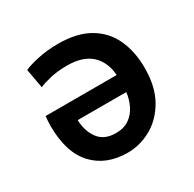

<svg xmlns="http://www.w3.org/2000/svg" viewBox="-126 -668 821 814"><g transform="rotate(-30 284.5 -261.0)"><path d="M279 13Q174 13 112.5 -53Q51 -119 51 -250Q51 -261 52 -273.5Q53 -286 54 -296H402Q397 -362 356.5 -399Q316 -436 239 -436Q193 -436 157 -427.5Q121 -419 101 -410L84 -504Q104 -514 151 -524.5Q198 -535 252 -535Q345 -535 404.5 -500Q464 -465 492 -403.5Q520 -342 520 -264Q520 -171 485 -110Q450 -49 395 -18Q340 13 279 13ZM277 -84Q316 -84 342 -102Q368 -120 382.5 -149.5Q397 -179 401 -213H163Q165 -158 192.5 -121Q220 -84 277 -84Z"/></g></svg>

Font: Ubuntu Sans SemiBold
Style: Regular
Weight: 600
Designer: Dalton Maag Ltd
Foundry: Dalton Maag Ltd
Version: Version 1.006; ttfautohint (v1.8.4.7-5d5b)